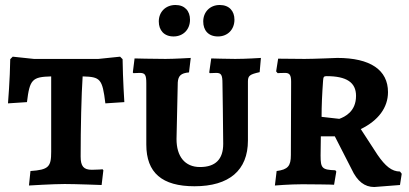

<svg xmlns="http://www.w3.org/2000/svg" viewBox="-20 -737 1639 769"><path d="M96 6C96 6 192 0 239 0C282 0 387 4 387 4L394 -55L391 -59C391 -59 371 -57 348 -57C315 -57 303 -71 303 -110C303 -222 306 -360 311 -431C382 -429 390 -422 402 -323L478 -328C478 -328 472 -419 471 -500L461 -510L374 -501H116L31 -510L21 -500C20 -421 12 -323 12 -323L88 -328C99 -419 109 -429 185 -431V-129C185 -69 175 -57 102 -52Z M675 -591C714 -591 741 -619 741 -658C741 -693 720 -717 683 -717C643 -717 616 -689 616 -651C616 -616 637 -591 675 -591ZM853 -591C892 -591 919 -619 919 -658C919 -693 898 -717 860 -717C821 -717 794 -689 794 -651C794 -616 814 -591 853 -591ZM759 9C898 9 973 -55 973 -174V-410C973 -434 980 -439 1020 -448L1025 -505C1025 -505 966 -501 922 -501C892 -501 826 -503 826 -503L818 -447L820 -444C820 -444 837 -445 846 -445C866 -445 871 -437 871 -403C871 -403 874 -212 874 -161C874 -99 843 -68 781 -68C720 -68 687 -111 687 -180L692 -407C694 -433 704 -444 737 -447L744 -505C744 -505 677 -501 643 -501C592 -501 519 -503 519 -503L512 -447L514 -444C514 -444 531 -445 539 -445C561 -445 566 -438 566 -403V-158C566 -45 629 9 759 9Z M1479 12 1582 4 1589 -41 1582 -50C1549 -50 1523 -72 1492 -117L1425 -220C1495 -254 1534 -306 1534 -368C1534 -457 1463 -505 1331 -505C1331 -505 1235 -501 1200 -501C1168 -501 1094 -502 1094 -502L1086 -451L1092 -444C1092 -444 1109 -445 1121 -445C1140 -445 1146 -437 1146 -409L1145 -116C1145 -72 1133 -58 1088 -52L1081 6C1081 6 1140 1 1191 1C1215 1 1318 2 1318 3L1327 -50L1323 -55C1270 -57 1264 -63 1264 -114L1265 -191H1321L1388 -60C1411 -10 1441 12 1479 12ZM1339 -261 1268 -269C1268 -314 1270 -359 1274 -414C1275 -429 1277 -432 1288 -432C1368 -432 1406 -407 1406 -353C1406 -290 1361 -269 1339 -261Z"/></svg>

Font: Alegreya SC
Style: Bold
Weight: 700
Designer: Juan Pablo del Peral
Foundry: Huerta Tipografica
Version: Version 2.007;PS 002.007;hotconv 1.0.88;makeotf.lib2.5.64775